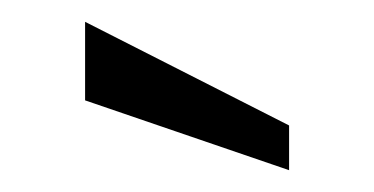

<svg xmlns="http://www.w3.org/2000/svg" viewBox="-20 -752 343 176"><path d="M245 -596 58 -660V-732L245 -637Z"/></svg>

Font: Cabin
Style: Regular
Weight: 400
Designer: Pablo Impallari
Foundry: Pablo Impallari
Version: Version 1.007